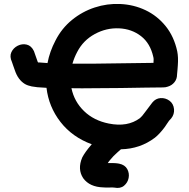

<svg xmlns="http://www.w3.org/2000/svg" viewBox="-20 -736 946 962"><path d="M553 204Q583 210 601.5 194.5Q620 179 624.5 155.5Q629 132 617.5 111Q606 90 577 84Q558 80 520 81Q525 73 532 65Q547 46 570 26L586 12Q682 10 756 -46Q780 -65 806 -100L816 -115Q822 -124 827 -131L838 -143Q854 -163 852 -189Q849 -217 829 -231.5Q809 -246 784.5 -244.5Q760 -243 743 -222Q742 -220 706 -173Q691 -152 681 -144Q619 -98 525 -117Q450 -132 401 -179.5Q352 -227 338 -294Q388 -293 450 -294Q517 -294 584.5 -295Q652 -296 708 -297Q764 -298 797 -298Q810 -298 821 -302Q841 -308 854 -324Q867 -340 867 -362Q868 -371 869.5 -389Q871 -407 871 -409Q874 -449 868 -479Q852 -553 810 -605Q768 -657 709 -685Q650 -713 582 -716Q517 -719 454.5 -698.5Q392 -678 340.5 -636Q289 -594 258 -533Q229 -478 218 -420Q195 -421 178 -423H171L169 -426Q152 -476 150 -480Q137 -507 114 -512.5Q91 -518 69 -507Q47 -496 37 -474.5Q27 -453 40 -425Q42 -420 46 -407.5Q50 -395 54 -385Q70 -336 105 -315Q119 -307 139 -303Q150 -301 167 -299Q185 -298 213 -296Q224 -201 283 -125Q342 -49 440 -13L437 -10Q406 26 392 53Q367 112 397 157Q429 201 498 203Q508 204 528 203.5Q548 203 553 204ZM343 -417Q352 -448 367 -476Q397 -534 455 -565.5Q513 -597 577 -594Q640 -591 686.5 -555Q733 -519 748 -451Q751 -442 749 -421L449 -417H343Z"/></svg>

Font: Balsamiq Sans
Style: Bold
Weight: 700
Designer: Michael Angeles
Foundry: Balsamiq SRL
Version: Version 1.020; ttfautohint (v1.8.4.7-5d5b);gftools[0.9.26]